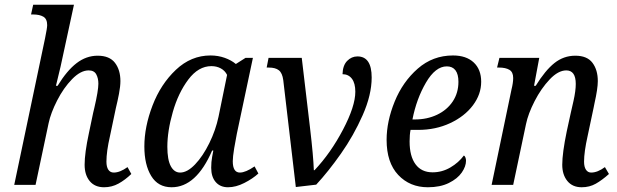

<svg xmlns="http://www.w3.org/2000/svg" viewBox="-20 -780 2605 810"><path d="M337 -85Q337 -134 355 -218L373 -304L378 -325Q395 -398 395 -427Q395 -450 386 -466.5Q377 -483 354 -483Q320 -483 284 -446Q248 -409 221 -356Q194 -303 185 -260L130 0H40L170 -618Q179 -662 179 -674Q179 -700 163 -709.5Q147 -719 119 -719H111L120 -760H292L252 -575Q237 -501 216 -418H223Q262 -482 303 -513.5Q344 -545 392 -545Q442 -545 465 -515Q488 -485 488 -438Q488 -416 482 -384.5Q476 -353 469 -325L444 -206Q429 -141 429 -98Q429 -76 437 -64Q445 -52 460 -52Q486 -52 518 -75L534 -46Q508 -21 480 -5.5Q452 10 419 10Q380 10 358.5 -16Q337 -42 337 -85Z M589 -162Q589 -245 623.5 -335Q658 -425 722 -485.5Q786 -546 868 -546Q900 -546 928 -536Q956 -526 975 -510L1016 -536H1047L979 -215Q974 -191 968 -154.5Q962 -118 962 -100Q962 -52 992 -52Q1016 -52 1054 -78L1070 -48Q1046 -26 1010.5 -8Q975 10 942 10Q909 10 890 -12Q871 -34 871 -72Q871 -97 875 -118.5Q879 -140 880 -145H875Q808 10 704 10Q647 10 618 -37.5Q589 -85 589 -162ZM902 -288 938 -464Q929 -482 911.5 -491.5Q894 -501 872 -501Q817 -501 774.5 -444.5Q732 -388 709 -307.5Q686 -227 686 -161Q686 -106 700.5 -79Q715 -52 740 -52Q770 -52 803 -86.5Q836 -121 863 -176Q890 -231 902 -288Z M1175 -442Q1171 -472 1156.5 -483.5Q1142 -495 1114 -495H1105L1113 -536H1253L1288 -240Q1302 -121 1304 -62H1307Q1375 -134 1427 -233Q1479 -332 1479 -393Q1479 -429 1464.5 -448Q1450 -467 1425 -467Q1426 -504 1444.5 -523Q1463 -542 1488 -542Q1548 -542 1548 -453Q1548 -380 1510 -294Q1472 -208 1418.5 -132Q1365 -56 1314 -1L1228 9Z M1611 -190Q1611 -268 1645 -351.5Q1679 -435 1742.5 -490.5Q1806 -546 1891 -546Q1947 -546 1978.5 -516.5Q2010 -487 2010 -435Q2010 -382 1975 -335.5Q1940 -289 1879 -260.5Q1818 -232 1744 -232H1712Q1708 -212 1708 -183Q1708 -121 1733 -87Q1758 -53 1805 -53Q1845 -53 1880 -73.5Q1915 -94 1937 -124Q1941 -122 1943.5 -115.5Q1946 -109 1946 -102Q1946 -78 1928 -52Q1910 -26 1873.5 -8Q1837 10 1785 10Q1709 10 1660 -42Q1611 -94 1611 -190ZM1730 -276Q1782 -276 1824 -296Q1866 -316 1890 -352Q1914 -388 1914 -435Q1914 -467 1901.5 -483.5Q1889 -500 1865 -500Q1817 -500 1777 -431.5Q1737 -363 1720 -276Z M2352 -85Q2352 -134 2371 -226L2388 -304Q2390 -312 2399.5 -354.5Q2409 -397 2409 -426Q2409 -483 2369 -483Q2335 -483 2299 -445Q2263 -407 2235.5 -353.5Q2208 -300 2199 -256L2145 0H2054L2138 -403Q2145 -431 2145 -451Q2145 -476 2129 -485.5Q2113 -495 2085 -495H2077L2087 -536H2255L2233 -418H2240Q2280 -483 2319 -514Q2358 -545 2407 -545Q2457 -545 2479.5 -515Q2502 -485 2502 -438Q2502 -406 2488 -344L2484 -324L2459 -206Q2444 -139 2444 -98Q2444 -76 2452 -64Q2460 -52 2474 -52Q2501 -52 2532 -75L2549 -46Q2520 -20 2493.5 -5Q2467 10 2434 10Q2395 10 2373.5 -16.5Q2352 -43 2352 -85Z"/></svg>

Font: Noto Serif Narrow
Style: Italic
Weight: 400
Width: 4
Italic angle: -12°
Designer: Monotype Design Team
Foundry: Monotype Imaging Inc.
Version: Version 1.001